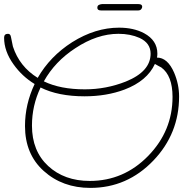

<svg xmlns="http://www.w3.org/2000/svg" viewBox="-66 -860 915 937"><path d="M375 57Q239 57 147 -26Q56 -108 56 -245Q56 -351 103 -450Q42 -487 0 -546Q-46 -610 -46 -676Q-46 -695 -27 -695Q-15 -695 -12.5 -679.5Q-10 -664 -3 -633Q29 -535 118 -480Q178 -585 286 -654Q399 -725 515 -725Q586 -725 637 -698Q702 -663 702 -598Q702 -593 701.5 -588.5Q701 -584 700 -579Q752 -579 784 -505Q808 -448 808 -389Q808 -208 683 -77Q555 57 375 57ZM348 -424Q452 -424 548 -462Q669 -511 669 -598Q669 -650 615 -675Q570 -695 512 -695Q408 -695 302 -625Q202 -560 148 -463Q228 -424 348 -424ZM372 23Q538 23 657 -99Q776 -221 776 -387Q776 -491 721 -531Q716 -533 708.5 -537.5Q701 -542 690 -548Q652 -465 542 -423Q454 -390 347 -390Q218 -390 132 -433Q90 -345 90 -247Q90 -123 169 -50Q248 23 372 23ZM427 -809Q409 -809 409 -822Q409 -833 417.5 -836.5Q426 -840 432 -840H610Q628 -840 628 -827Q628 -821 623 -815Q618 -809 608 -809Z"/></svg>

Font: Send Flowers
Style: Regular
Weight: 400
Designer: Robert E. Leuschke
Foundry: Robert E. Leuschke
Version: Version 1.010; ttfautohint (v1.8.4.7-5d5b)